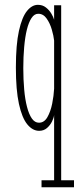

<svg xmlns="http://www.w3.org/2000/svg" viewBox="-20 -546 344 816"><path d="M156.5 250V220H210V-57.5Q209 -46 201.2 -30Q193.5 -14 179.8 -2Q166 10 146.5 10Q118.5 10 96 -17.5Q73.5 -45 60.5 -104.2Q47.5 -163.5 47.5 -259Q47.5 -356.5 60.5 -415Q73.5 -473.5 94.8 -499.5Q116 -525.5 141 -525.5Q161 -525.5 175.2 -514.2Q189.5 -503 198.2 -488.2Q207 -473.5 210 -462V-523.5H240V220H294.5V250ZM145.5 -24.5Q168 -24.5 181.5 -48.2Q195 -72 201.8 -105.5Q208.5 -139 210 -169V-373.5Q208 -393.5 200.2 -420.2Q192.5 -447 178.2 -467.2Q164 -487.5 142.5 -487.5Q126 -487.5 114 -469.5Q102 -451.5 94.2 -420Q86.5 -388.5 82.8 -346.5Q79 -304.5 79 -256.5Q79 -208 82.8 -165.8Q86.5 -123.5 94.8 -91.8Q103 -60 115.5 -42.2Q128 -24.5 145.5 -24.5Z"/></svg>

Font: Imbue Thin 10pt Thin
Style: Regular
Weight: 250
Version: Version 1.102